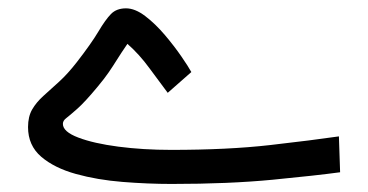

<svg xmlns="http://www.w3.org/2000/svg" viewBox="-20 -446 892 465"><path d="M386.2 -221.2Q366.2 -247.6 341.8 -281Q317.4 -314.5 288.6 -339.8Q272.9 -316.9 263.2 -301.3Q253.4 -285.6 243.4 -271Q233.4 -256.3 216.3 -235.8Q185.5 -198.7 167 -182.4Q148.4 -166 140.4 -159.9Q132.3 -153.8 132.3 -146Q132.3 -127 169.7 -112.8Q207 -98.6 266.8 -90.8Q326.7 -83 394.5 -83Q531.7 -83 634.3 -94.7Q736.8 -106.4 800.8 -115.7L803.7 -28.8Q746.1 -21 640.1 -10.7Q534.2 -0.5 395.5 -0.5Q337.9 -0.5 276.9 -5.4Q215.8 -10.3 163.8 -24.7Q111.8 -39.1 79.8 -66.4Q47.9 -93.8 47.9 -138.2Q47.9 -163.6 57.9 -180.9Q67.9 -198.2 85 -213.6Q102.1 -229 123 -248Q144 -267.1 166 -295.4Q201.2 -340.8 218.3 -369.6Q235.4 -398.4 248.8 -412.1Q262.2 -425.8 285.2 -425.8Q307.1 -425.8 331.8 -407Q356.4 -388.2 379.4 -361.1Q402.3 -334 419.4 -309.1Q436.5 -284.2 443.4 -271.5Z"/></svg>

Font: Vazir
Style: Regular
Weight: 400
Designer: Saber Rastikerdar
Foundry: Saber Rastikerdar
Version: Version 30.0.0